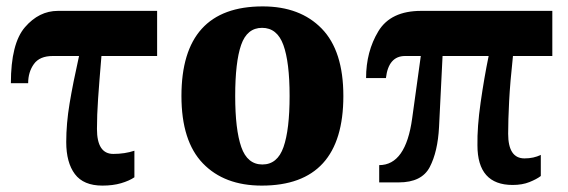

<svg xmlns="http://www.w3.org/2000/svg" viewBox="-20 -570 1774 600"><path d="M300 10Q333 10 358.5 2.5Q384 -5 400 -16V-99Q370 -89 334 -89Q283 -89 283 -167Q283 -210 286.5 -261Q290 -312 297 -395H471V-536H161Q102 -536 58 -485Q14 -434 14 -310H68Q68 -345 86 -370Q104 -395 145 -395H227Q208 -310 197.5 -247Q187 -184 187 -126Q187 -62 214 -26Q241 10 300 10Z M798 10Q1053 10 1053 -270Q1053 -411 985.5 -480.5Q918 -550 801 -550Q547 -550 547 -270Q547 -129 614 -59.5Q681 10 798 10ZM800 -56Q753 -56 734 -110.5Q715 -165 715 -270Q715 -376 733.5 -429.5Q752 -483 799 -483Q846 -483 865.5 -429.5Q885 -376 885 -270Q885 -165 866 -110.5Q847 -56 800 -56Z M1582 8Q1612 8 1634.5 -1Q1657 -10 1670 -20V-86Q1648 -75 1619 -75Q1568 -75 1568 -152Q1568 -194 1571 -253Q1574 -312 1583 -395H1706V-536H1296Q1201 -536 1162.5 -472.5Q1124 -409 1124 -326H1186Q1194 -395 1246 -395H1295L1268 -200Q1248 -54 1165 -54V0H1226Q1298 0 1323 -48Q1348 -96 1352 -173L1363 -395H1507Q1493 -327 1482 -250Q1471 -173 1472 -116Q1472 8 1582 8Z"/></svg>

Font: Noto Serif SemiCondensed Extra
Style: Regular
Weight: 800
Width: 4
Designer: Monotype Design Team
Foundry: Monotype Imaging Inc.
Version: Version 1.002